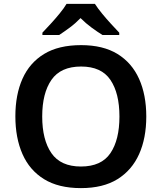

<svg xmlns="http://www.w3.org/2000/svg" viewBox="-20 -957 831 987"><path d="M732 -358Q732 -247 695 -164.5Q658 -82 584 -36Q510 10 396 10Q281 10 206.5 -36Q132 -82 95.5 -165Q59 -248 59 -359Q59 -470 95.5 -552Q132 -634 206.5 -679.5Q281 -725 397 -725Q510 -725 584 -679.5Q658 -634 695 -551.5Q732 -469 732 -358ZM197 -358Q197 -238 244.5 -169.5Q292 -101 396 -101Q501 -101 547.5 -169.5Q594 -238 594 -358Q594 -478 547.5 -546.5Q501 -615 397 -615Q292 -615 244.5 -546.5Q197 -478 197 -358ZM468 -937Q482 -915 504.5 -887.5Q527 -860 551 -834Q575 -808 593 -789V-777H507Q481 -793 451 -815Q421 -837 394 -864Q368 -837 339 -815.5Q310 -794 284 -777H198V-789Q217 -809 240.5 -834.5Q264 -860 286.5 -887.5Q309 -915 322 -937Z"/></svg>

Font: Noto Sans Adlam Unjoined SemiBold
Style: Regular
Weight: 600
Version: Version 3.001